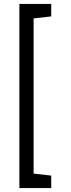

<svg xmlns="http://www.w3.org/2000/svg" viewBox="-20 -837 359 971"><path d="M239 114V51L150 41V-744L239 -754V-817H78V114Z"/></svg>

Font: Advent Pro
Style: Medium
Weight: 500
Designer: Andreas Kalpakidis
Foundry: Andreas Kalpakidis
Version: Version 2.002 2008